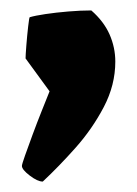

<svg xmlns="http://www.w3.org/2000/svg" viewBox="-20 -209 263 368"><path d="M62 139Q52 139 37 127.5Q22 116 22 109Q22 106 28 89Q34 72 42.5 49Q51 26 60 3.5Q69 -19 75 -34L29 -97Q29 -103 30.5 -122Q32 -141 34 -158.5Q36 -176 37 -176Q47 -179 67 -182Q87 -185 111 -187Q135 -189 155 -189Q179 -168 190 -143Q201 -118 201 -91Q201 -46 179 -4Q157 38 125 74Q93 110 62 139Z"/></svg>

Font: Labrada Black
Style: Regular
Weight: 900
Designer: Mercedes Jáuregui
Foundry: Omnibus-Type Team
Version: Version 1.000; ttfautohint (v1.8.4.7-5d5b)